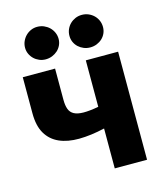

<svg xmlns="http://www.w3.org/2000/svg" viewBox="-109 -809 757 890"><g transform="rotate(-15 269.0 -363.5)"><path d="M486 -518.5V0H331V-191.5Q264 -176 208.2 -175.5Q152.5 -175 112.5 -192.8Q72.5 -210.5 50.5 -247.8Q28.5 -285 28.5 -345.5V-518.5H183.5V-368.5Q183.5 -341.5 190 -323.8Q196.5 -306 213.2 -297Q230 -288 258.5 -287.8Q287 -287.5 331 -295.5V-518.5ZM235 -647.5Q235 -631.5 228.5 -617.5Q222 -603.5 210.8 -593.2Q199.5 -583 184.8 -577Q170 -571 153 -571Q137 -571 122.8 -577Q108.5 -583 97.8 -593.2Q87 -603.5 80.5 -617.5Q74 -631.5 74 -647.5Q74 -664 80.5 -678.5Q87 -693 97.8 -703.8Q108.5 -714.5 122.8 -720.8Q137 -727 153 -727Q170 -727 184.8 -720.8Q199.5 -714.5 210.8 -703.8Q222 -693 228.5 -678.5Q235 -664 235 -647.5ZM448 -647.5Q448 -631.5 441.8 -617.5Q435.5 -603.5 424.5 -593.2Q413.5 -583 398.8 -577Q384 -571 367 -571Q350.5 -571 336 -577Q321.5 -583 310.5 -593.2Q299.5 -603.5 293.2 -617.5Q287 -631.5 287 -647.5Q287 -664 293.2 -678.5Q299.5 -693 310.5 -703.8Q321.5 -714.5 336 -720.8Q350.5 -727 367 -727Q384 -727 398.8 -720.8Q413.5 -714.5 424.5 -703.8Q435.5 -693 441.8 -678.5Q448 -664 448 -647.5Z"/></g></svg>

Font: Lato 2
Style: Regular
Weight: 900
Designer: Lukasz Dziedzic with Adam Twardoch and Botio Nikoltchev
Foundry: tyPoland Lukasz Dziedzic
Version: Version 2.015; 2015-08-06; http://www.latofonts.com/